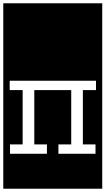

<svg xmlns="http://www.w3.org/2000/svg" viewBox="-32 -937 643 1170"><path d="M324 0H550V-57H473V-388H553V-445H27V-388H106V-57H29V0H254V-57H177V-388H402V-57H324ZM-12 -917H591V213H-12Z"/></svg>

Font: Zilla Slab Regular Highlight
Style: Regular
Weight: 410
Designer: Typotheque Type Foundry
Foundry: Typotheque type foundry
Version: Version 1.0; 2017